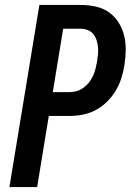

<svg xmlns="http://www.w3.org/2000/svg" viewBox="-20 -755 540 775"><path d="M18 0 139 -735H306Q337 -735 366.5 -728.5Q396 -722 419.5 -705.5Q443 -689 458.5 -664.5Q474 -640 481 -611.5Q488 -583 487.5 -552.5Q487 -522 482 -491Q478 -465 469.5 -438.5Q461 -412 446.5 -388Q432 -364 411 -343.5Q390 -323 365 -310Q340 -297 313 -292Q286 -287 259 -287H177L130 0ZM193 -383H260Q274 -383 288.5 -387Q303 -391 316.5 -400.5Q330 -410 339.5 -422.5Q349 -435 355.5 -449Q362 -463 365.5 -477.5Q369 -492 372 -507Q374 -521 375.5 -536Q377 -551 375.5 -565.5Q374 -580 369.5 -593.5Q365 -607 356.5 -617.5Q348 -628 334.5 -633.5Q321 -639 306 -639H235Z"/></svg>

Font: Iosevka
Style: Bold Italic
Weight: 700
Italic angle: -9°
Monospace: yes
Designer: Belleve Invis
Foundry: Belleve Invis
Version: Version 32.5.0; ttfautohint (v1.8.4)